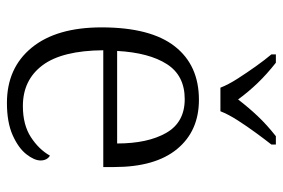

<svg xmlns="http://www.w3.org/2000/svg" viewBox="-151 -655 816 554"><g transform="rotate(90 257.0 -378.0)"><path d="M277 10Q176 10 117.5 -61.5Q59 -133 59 -263Q59 -404 113.5 -474Q168 -544 268 -544Q358 -544 410 -481Q462 -418 462 -299V-268H125Q126 -149 168.5 -92.5Q211 -36 286 -36Q340 -36 375.5 -59Q411 -82 429 -114Q435 -111 439 -104Q443 -97 443 -87Q443 -69 425 -46Q407 -23 370 -6.5Q333 10 277 10ZM394 -308Q394 -396 363.5 -449.5Q333 -503 266 -503Q198 -503 165 -451.5Q132 -400 127 -308ZM233 -606Q224 -629 207 -655.5Q190 -682 171.5 -708Q153 -734 137 -753V-766H161Q194 -740 219.5 -713.5Q245 -687 267 -657Q290 -687 315 -713.5Q340 -740 373 -766H397V-753Q382 -734 363 -708Q344 -682 327 -655.5Q310 -629 301 -606Z"/></g></svg>

Font: Noto Serif Tamil Light
Style: Regular
Weight: 300
Designer: Indian Type Foundry, Tom Grace, and the Monotype Design Team
Foundry: Monotype Imaging Inc.
Version: Version 2.004; ttfautohint (v1.8.4.7-5d5b)